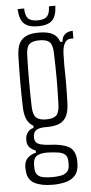

<svg xmlns="http://www.w3.org/2000/svg" viewBox="-60 -766 451 953"><g transform="rotate(-5 166.0 -290.0)"><path d="M162.5 152.5Q106.5 152.5 72.2 134.2Q38 116 36 70Q36 66 35.5 61.5Q35 57 35 51.5Q36.5 21.5 54.5 6Q72.5 -9.5 94 -13V-24Q74 -32 63.5 -43.8Q53 -55.5 52 -73.5Q52 -77.5 52 -80.2Q52 -83 52 -86.5Q53 -106.5 65.2 -120.5Q77.5 -134.5 93 -136.5V-148Q71.5 -159.5 60.8 -183Q50 -206.5 49 -243Q48 -280 47.5 -309Q47 -338 47 -365Q47 -392 47.5 -423.8Q48 -455.5 49 -497.5Q50 -536.5 61.5 -560.2Q73 -584 97 -595Q121 -606 159.5 -606Q203 -606 227.8 -593Q252.5 -580 262.5 -550.5H273.5Q274.5 -574.5 289.5 -587.2Q304.5 -600 328.5 -600V-562H314.5Q296 -562 284.8 -542.8Q273.5 -523.5 273 -486.5L272 -433.5Q272.5 -407 272.8 -384.2Q273 -361.5 273 -340Q273 -318.5 272.5 -295Q272 -271.5 271 -243Q269.5 -204.5 258 -180.8Q246.5 -157 222.5 -146.2Q198.5 -135.5 159.5 -135.5Q125 -136.5 108 -126.8Q91 -117 91 -92.5V-86Q91.5 -72.5 99.2 -64.2Q107 -56 123.2 -52Q139.5 -48 165 -46.5Q225 -44.5 258.5 -27Q292 -9.5 294.5 42Q294.5 47.5 294.5 52.5Q294.5 57.5 294.5 63Q292.5 98.5 275.2 117.8Q258 137 228.8 144.8Q199.5 152.5 162.5 152.5ZM163.5 114.5Q188.5 114.5 207.8 110.8Q227 107 238.5 95.5Q250 84 250.5 62Q250.5 56.5 250.5 52Q250.5 47.5 250.5 43Q250 20 238.8 9.8Q227.5 -0.5 208.2 -3.8Q189 -7 163.5 -8.5Q126 -11.5 103.2 -1.2Q80.5 9 79.5 43.5Q79.5 48 79.5 52.8Q79.5 57.5 79.5 62Q80 85.5 91 96.5Q102 107.5 120.5 111Q139 114.5 163.5 114.5ZM159.5 -173.5Q194.5 -173.5 209.5 -187.5Q224.5 -201.5 226 -239.5Q227 -269.5 227.8 -301.8Q228.5 -334 228.5 -367.2Q228.5 -400.5 227.8 -434.5Q227 -468.5 226 -501.5Q224.5 -540 209.5 -553.8Q194.5 -567.5 159.5 -567.5Q124.5 -567.5 109.5 -553.8Q94.5 -540 93 -501.5Q92 -468.5 91.5 -434.5Q91 -400.5 91 -367.2Q91 -334 91.5 -301.8Q92 -269.5 93 -239.5Q94.5 -201.5 110 -187.5Q125.5 -173.5 159.5 -173.5ZM159.5 -637.5Q111 -637.5 89.2 -659.2Q67.5 -681 65.5 -731.5H98Q98.5 -696.5 112.2 -681.8Q126 -667 159.5 -667Q193.5 -667 207.2 -681.8Q221 -696.5 221.5 -731.5H253.5Q252 -681 230.2 -659.2Q208.5 -637.5 159.5 -637.5Z"/></g></svg>

Font: Big Shoulders Display Thin Light
Style: Regular
Weight: 300
Version: Version 2.002